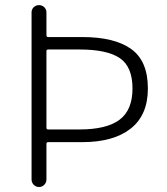

<svg xmlns="http://www.w3.org/2000/svg" viewBox="-20 -749 669 769"><path d="M106.4 -30.3V-699.2Q106.4 -711.9 115.2 -720.2Q124 -728.5 136.2 -728.5Q148.4 -728.5 157.2 -720.2Q166 -711.9 166 -699.2V-608.4Q166 -600.6 172.9 -600.6H309.6Q438.5 -600.6 505.4 -552.7Q572.3 -504.9 572.3 -394.5Q572.3 -288.1 503.4 -233.9Q434.6 -179.7 309.6 -179.7H172.9Q166 -179.7 166 -172.9V-30.3Q166 -17.6 157.2 -8.8Q148.4 0 136.2 0Q124 0 115.2 -8.8Q106.4 -17.6 106.4 -30.3ZM166 -237.3Q166 -230.5 172.9 -230.5H297.9Q407.2 -230.5 459 -269.5Q510.7 -308.6 510.7 -394.5Q510.7 -481.4 460 -516.1Q409.2 -550.8 297.9 -550.8H172.9Q166 -550.8 166 -543.9Z"/></svg>

Font: Gen Jyuu Gothic P Light
Style: Regular
Weight: 200
Designer: [Source Han Sans]
Ryoko NISHIZUKA  (kana & ideographs); Paul D. Hunt (Latin, Greek & Cyrillic); Wenlong ZHANG  (bopomofo
Version: Version 1.002.20150607